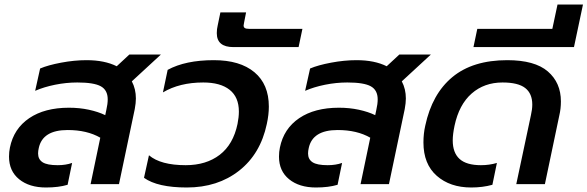

<svg xmlns="http://www.w3.org/2000/svg" viewBox="-20 -817 2607 852"><path d="M20 -122Q20 -143 24 -162Q41 -246 109.5 -292.5Q178 -339 286 -339Q333 -339 374.5 -330Q416 -321 447 -306L452 -330Q458 -356 458 -376Q458 -417 427.5 -434Q397 -451 323 -451Q274 -451 224.5 -441Q175 -431 136 -414L158 -513Q193 -528 251.5 -539Q310 -550 364 -550Q444 -550 498 -523L554 -575H694L565 -456Q583 -422 583 -380Q583 -360 578 -333L508 0H382L425 -206Q366 -240 280 -240Q169 -240 152 -160Q149 -147 149 -136Q149 -110 169 -97Q189 -84 236 -84Q272 -84 300 -94L280 3Q240 15 184 15Q110 15 65 -21.5Q20 -58 20 -122Z M619 -28 641 -128Q693 -84 804 -84Q895 -84 955 -130Q1015 -176 1034 -267Q1040 -297 1040 -322Q1040 -386 999 -418.5Q958 -451 882 -451Q777 -451 703 -407L724 -507Q803 -550 929 -550Q1045 -550 1109 -496.5Q1173 -443 1173 -344Q1173 -308 1164 -267Q1136 -134 1041 -59.5Q946 15 809 15Q679 15 619 -28Z M942 -670Q942 -688 946 -704L958 -762H1072L1063 -716L1061 -704Q1061 -696 1066.5 -692.5Q1072 -689 1085 -689H1322L1305 -608H1016Q942 -608 942 -670Z M1218 -122Q1218 -143 1222 -162Q1239 -246 1307.5 -292.5Q1376 -339 1484 -339Q1531 -339 1572.5 -330Q1614 -321 1645 -306L1650 -330Q1656 -356 1656 -376Q1656 -417 1625.5 -434Q1595 -451 1521 -451Q1472 -451 1422.5 -441Q1373 -431 1334 -414L1356 -513Q1391 -528 1449.5 -539Q1508 -550 1562 -550Q1642 -550 1696 -523L1752 -575H1892L1763 -456Q1781 -422 1781 -380Q1781 -360 1776 -333L1706 0H1580L1623 -206Q1564 -240 1478 -240Q1367 -240 1350 -160Q1347 -147 1347 -136Q1347 -110 1367 -97Q1387 -84 1434 -84Q1470 -84 1498 -94L1478 3Q1438 15 1382 15Q1308 15 1263 -21.5Q1218 -58 1218 -122Z M1859 -185Q1859 -224 1867 -259Q1897 -400 1987.5 -475Q2078 -550 2231 -550Q2353 -550 2411 -500Q2469 -450 2469 -367Q2469 -334 2462 -305L2398 0H2271L2336 -306Q2342 -332 2342 -353Q2342 -402 2310.5 -426.5Q2279 -451 2210 -451Q2129 -451 2073 -402Q2017 -353 1997 -259Q1989 -221 1989 -194Q1989 -139 2019.5 -111.5Q2050 -84 2114 -84Q2152 -84 2185 -94L2165 3Q2122 15 2071 15Q1977 15 1918 -37Q1859 -89 1859 -185Z M2098 -689H2431L2454 -797H2567L2527 -608H2081Z"/></svg>

Font: Prompt Medium
Style: Italic
Weight: 500
Italic angle: -12°
Designer: Katatrad Team
Foundry: CadsonDemak
Version: Version 1.001